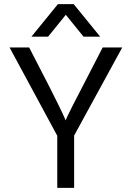

<svg xmlns="http://www.w3.org/2000/svg" viewBox="-20 -902 633 922"><path d="M296 -831 211 -726H131L258 -882H334L461 -726H381ZM567 -674 336 -251V0H255V-250L26 -674H120L171 -575Q223 -475 254 -412Q285 -349 290 -336L295 -324Q304 -349 422 -575L473 -674Z"/></svg>

Font: Hind Regular
Style: Regular
Weight: 400
Designer: Manushi Parikh, Satya Rajpurohit
Foundry: Indian Type Foundry
Version: Version 1.201;PS 1.0;hotconv 1.0.78;makeotf.lib2.5.61930; tt